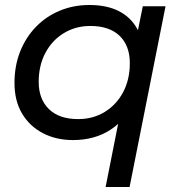

<svg xmlns="http://www.w3.org/2000/svg" viewBox="-20 -555 722 769"><path d="M272 6Q205 6 152 -21.5Q99 -49 68.5 -100Q38 -151 38 -223Q38 -291 60.5 -348Q83 -405 123.5 -447Q164 -489 219 -512Q274 -535 338 -535Q407 -535 455 -511Q503 -487 529 -440.5Q555 -394 555 -327Q555 -229 521 -153.5Q487 -78 423.5 -36Q360 6 272 6ZM293 -78Q353 -78 400 -107Q447 -136 473.5 -186.5Q500 -237 500 -302Q500 -372 459 -411.5Q418 -451 342 -451Q283 -451 236 -422.5Q189 -394 162 -343.5Q135 -293 135 -227Q135 -158 176 -118Q217 -78 293 -78ZM403 194 469 -139 505 -260 520 -373 552 -530H643L499 194Z"/></svg>

Font: MOST Montserrat Medium
Style: Italic
Weight: 500
Italic angle: -11.3°
Designer: Julieta Ulanovsky
Foundry: Julieta Ulanovsky
Version: Version 8.000;March 11, 2024;FontCreator 15.0.0.2926 64-bit